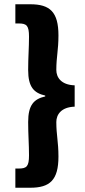

<svg xmlns="http://www.w3.org/2000/svg" viewBox="-20 -728 400 900"><path d="M52 152H122C214 152 254 116 254 6C254 -64 244 -94 244 -156C244 -190 266 -226 330 -228V-328C266 -330 244 -366 244 -400C244 -462 254 -492 254 -562C254 -672 214 -708 122 -708H52V-618H68C105 -618 116 -608 116 -556C116 -505 112 -458 112 -400C112 -320 139 -292 192 -280V-276C139 -264 112 -236 112 -156C112 -98 116 -51 116 0C116 52 105 62 68 62H52Z"/></svg>

Font: Giro Sans Black
Style: Regular
Weight: 900
Designer: Paul D. Hunt
Foundry: Adobe Systems Incorporated
Version: Version 1.000;PS 1.0;hotconv 1.0.88;makeotf.lib2.5.647800